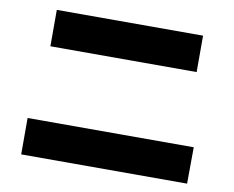

<svg xmlns="http://www.w3.org/2000/svg" viewBox="-72 -767 1008 827"><g transform="rotate(10 432.0 -354.0)"><path d="M69.3 -193.4H795.9L794.9 -34.2H69.3ZM112.3 -673.8H752V-514.6H112.3Z"/></g></svg>

Font: Pretendard GOV Black
Style: Regular
Weight: 900
Designer: Base glyphs from Inter by Rasmus Andersson; Hangeul glyphs from Noto Sans CJK(Source Han Sans) by Jang Soo-young and Kan
Foundry: Kil Hyung-jin
Version: Version 1.309